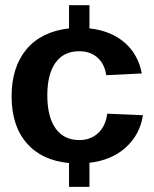

<svg xmlns="http://www.w3.org/2000/svg" viewBox="-20 -708 596 743"><path d="M287.1 -166Q330.6 -166 359.6 -192.9Q388.7 -219.7 395 -268.1L533.2 -262.2Q521.5 -187 466.8 -137.5Q412.1 -87.9 326.2 -78.1V15.1H247.1V-77.1Q141.6 -86.9 83.3 -154.1Q24.9 -221.2 24.9 -335Q24.9 -448.7 82.5 -517.3Q140.1 -585.9 247.1 -598.1V-688H326.2V-598.1Q409.2 -588.9 461.9 -543.5Q514.6 -498 528.8 -423.8L391.1 -417Q384.8 -460.9 356.9 -485.4Q329.1 -509.8 286.1 -509.8Q226.6 -509.8 194.8 -465.3Q163.1 -420.9 163.1 -339.8Q163.1 -255.4 195.3 -210.7Q227.5 -166 287.1 -166Z"/></svg>

Font: Libra Sans Modern
Style: Bold
Weight: 700
Foundry: Stefan Peev, Context Ltd
Version: Version 1.000